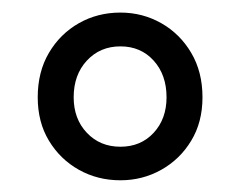

<svg xmlns="http://www.w3.org/2000/svg" viewBox="-20 -727 391 313"><path d="M176.3 -433.1Q139.2 -433.1 108.6 -450.2Q78.1 -467.3 59.8 -497.6Q41.5 -527.8 41.5 -568.4Q41.5 -609.9 59.8 -640.9Q78.1 -671.9 108.6 -689.2Q139.2 -706.5 176.3 -706.5Q212.4 -706.5 242.9 -689.2Q273.4 -671.9 291.7 -640.9Q310.1 -609.9 310.1 -568.4Q310.1 -527.8 291.7 -497.6Q273.4 -467.3 242.9 -450.2Q212.4 -433.1 176.3 -433.1ZM176.3 -487.8Q209.5 -487.8 230.5 -510.5Q251.5 -533.2 251.5 -568.4Q251.5 -605 230.5 -628.2Q209.5 -651.4 176.3 -651.4Q143.1 -651.4 121.6 -628.2Q100.1 -605 100.1 -568.4Q100.1 -533.2 121.6 -510.5Q143.1 -487.8 176.3 -487.8Z"/></svg>

Font: Akatab SemiBold
Style: Regular
Weight: 600
Designer: SIL Global
Foundry: SIL Global
Version: Version 4.100